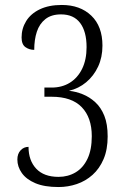

<svg xmlns="http://www.w3.org/2000/svg" viewBox="-20 -744 512 774"><path d="M216 10Q159 10 122.5 -5.5Q86 -21 68 -46.5Q50 -72 50 -101Q50 -124 63 -138Q76 -152 95 -152Q95 -97 126 -64Q157 -31 216 -31Q254 -31 284.5 -49Q315 -67 332.5 -103.5Q350 -140 350 -195Q350 -270 309.5 -312Q269 -354 188 -354H159V-391H188Q230 -391 261.5 -410.5Q293 -430 311 -466.5Q329 -503 329 -554Q329 -617 303 -651.5Q277 -686 226 -686Q187 -686 163 -667Q139 -648 128.5 -616Q118 -584 118 -543Q98 -543 82.5 -554Q67 -565 67 -593Q67 -629 85.5 -659Q104 -689 140.5 -706.5Q177 -724 229 -724Q303 -724 348 -681Q393 -638 393 -560Q393 -513 375.5 -475.5Q358 -438 327.5 -412.5Q297 -387 258 -378Q286 -375 313.5 -364Q341 -353 364 -332Q387 -311 400.5 -277.5Q414 -244 414 -194Q414 -141 397.5 -102.5Q381 -64 353 -39Q325 -14 289.5 -2Q254 10 216 10Z"/></svg>

Font: Noto Serif Ethiopic Condensed Light
Style: Regular
Weight: 300
Width: 3
Designer: Monotype Design Team
Foundry: Monotype Imaging Inc.
Version: Version 2.102